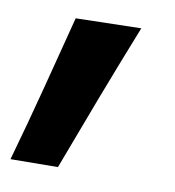

<svg xmlns="http://www.w3.org/2000/svg" viewBox="-85 -224 398 437"><g transform="rotate(10 114.0 -5.5)"><path d="M-33.5 166.5Q-9 80 13.2 -5.5Q35.5 -91 57 -175L208 -178.5Q174 -93 141.2 -7.2Q108.5 78.5 76 165.5Z"/></g></svg>

Font: Heraclito
Style: Bold Italic
Weight: 700
Italic angle: -12°
Designer: Kostas Bartsokas (font) & Cristiano Sobral (main changes)
Foundry: Kostas Bartsokas (font) & Cristiano Sobral (main changes)
Version: Version 1.00;July 8, 2020;FontCreator 13.0.0.2655 64-bit